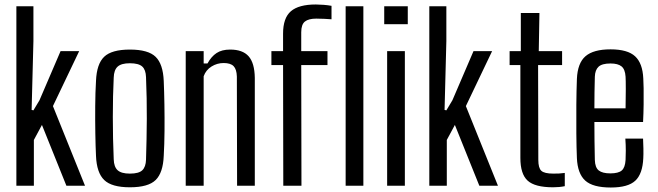

<svg xmlns="http://www.w3.org/2000/svg" viewBox="-20 -828 2932 856"><path d="M53 0V-800H129V-645L121 -338L129 -336L156 -381L250 -600H333L216 -355L359 0H276L167 -271L131 -204V0Z M559 7Q478 7 444.5 -25.5Q411 -58 408 -133Q406 -174 405 -233Q404 -292 404.5 -354.5Q405 -417 408 -467Q411 -543 444.5 -575Q478 -607 559 -607Q641 -607 674 -574.5Q707 -542 710 -467Q712 -421 713 -362.5Q714 -304 713.5 -244Q713 -184 710 -133Q707 -58 674 -25.5Q641 7 559 7ZM559 -54Q599 -54 614.5 -69Q630 -84 631 -116Q634 -207 634.5 -298Q635 -389 631 -484Q630 -517 614 -531.5Q598 -546 559 -546Q521 -546 504.5 -531Q488 -516 487 -482Q483 -402 483 -306Q483 -210 487 -118Q488 -84 504.5 -69Q521 -54 559 -54Z M808 0V-600H888V-545H905Q922 -576 945.5 -591.5Q969 -607 1006 -607Q1062 -607 1088.5 -577Q1115 -547 1116 -481V0H1037L1036 -487Q1035 -519 1021.5 -533Q1008 -547 977 -547Q948 -547 923 -531.5Q898 -516 888 -488V0Z M1243 0 1242 -538H1190V-600H1242V-678Q1242 -748 1277 -778Q1312 -808 1388 -808Q1403 -808 1422.5 -806.5Q1442 -805 1458 -802V-742Q1444 -743 1426.5 -744Q1409 -745 1390 -745Q1356 -745 1339.5 -732Q1323 -719 1323 -684V-600H1440V-538H1323L1324 0ZM1521 0V-800H1600V0Z M1693 -720V-800H1798V-720ZM1706 0V-600H1785V0Z M1894 0V-800H1970V-645L1962 -338L1970 -336L1997 -381L2091 -600H2174L2057 -355L2200 0H2117L2008 -271L1972 -204V0Z M2446 7Q2365 7 2332.5 -22.5Q2300 -52 2300 -124V-538H2252V-600H2302V-770H2385L2382 -600H2486V-538H2379L2380 -115Q2380 -79 2393.5 -66.5Q2407 -54 2447 -54Q2462 -54 2473 -54.5Q2484 -55 2498 -57V2Q2474 7 2446 7Z M2768 -210H2847Q2848 -193 2848.5 -166Q2849 -139 2848 -123Q2845 -53 2812.5 -22.5Q2780 8 2703 8Q2623 8 2589 -23Q2555 -54 2552 -123Q2550 -171 2549.5 -233.5Q2549 -296 2549.5 -360Q2550 -424 2552 -476Q2555 -547 2590.5 -577.5Q2626 -608 2702 -608Q2778 -608 2811.5 -577Q2845 -546 2848 -478Q2849 -467 2849.5 -435Q2850 -403 2849.5 -362Q2849 -321 2847 -284H2630Q2630 -243 2630.5 -200.5Q2631 -158 2632 -115Q2633 -81 2649.5 -68Q2666 -55 2701 -55Q2737 -55 2752 -68Q2767 -81 2769 -115Q2770 -130 2770 -156Q2770 -182 2768 -210ZM2702 -545Q2664 -545 2648.5 -530.5Q2633 -516 2632 -486Q2631 -451 2630.5 -416.5Q2630 -382 2630 -345H2769Q2770 -389 2770 -430Q2770 -471 2769 -486Q2767 -519 2751 -532Q2735 -545 2702 -545Z"/></svg>

Font: Big Shoulders Text
Style: Regular
Weight: 400
Designer: Patric King
Foundry: XO Type Co
Version: Version 1.000; ttfautohint (v1.8.2)